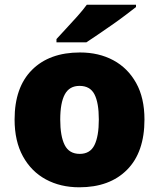

<svg xmlns="http://www.w3.org/2000/svg" viewBox="-20 -786 677 816"><path d="M594 -278Q594 -139 520 -64.5Q446 10 317 10Q237 10 175 -23.5Q113 -57 77.5 -121.5Q42 -186 42 -278Q42 -415 116 -489Q190 -563 320 -563Q400 -563 461.5 -530Q523 -497 558.5 -433.5Q594 -370 594 -278ZM236 -278Q236 -207 255 -169.5Q274 -132 319 -132Q363 -132 381.5 -169.5Q400 -207 400 -278Q400 -349 381.5 -385Q363 -421 318 -421Q275 -421 255.5 -385Q236 -349 236 -278ZM558 -756Q540 -742 513 -721.5Q486 -701 455 -679.5Q424 -658 395.5 -638.5Q367 -619 347 -606H220V-620Q237 -639 261 -664.5Q285 -690 309 -717Q333 -744 349 -766H558Z"/></svg>

Font: Noto Sans Gujarati UI Black
Style: Regular
Weight: 900
Designer: Jelle Bosma - Monotype Design Team, Universal Thirst
Foundry: Monotype Imaging Inc.
Version: Version 2.106; ttfautohint (v1.8.4.7-5d5b)